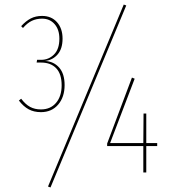

<svg xmlns="http://www.w3.org/2000/svg" viewBox="-20 -758 766 844"><path d="M255 -588Q255 -544 233.5 -519Q212 -494 178 -490Q216 -488 240 -461Q264 -434 264 -384Q264 -331 235.5 -298Q207 -265 160 -265Q129 -265 106 -277.5Q83 -290 63 -316L73 -324Q92 -299 112.5 -288Q133 -277 160 -277Q202 -277 226.5 -306Q251 -335 251 -383Q251 -433 227 -458Q203 -483 161 -483H141L143 -495H161Q194 -495 217.5 -518.5Q241 -542 241 -588Q241 -628 220 -652Q199 -676 165 -676Q140 -676 120 -666.5Q100 -657 81 -635L73 -643Q94 -666 115.5 -677Q137 -688 165 -688Q206 -688 230.5 -660.5Q255 -633 255 -588ZM535 -734 202 66 191 62 524 -738ZM671 -116H623V0H610V-116H451V-127L560 -417L572 -412L464 -129H610L611 -259H623V-129H671Z"/></svg>

Font: Fira Sans Compressed Hair
Style: Regular
Weight: 100
Width: 1
Designer: bBox Type GmbH & Carrois Corporate GbR & Edenspiekermann AG
Foundry: bBox Type GmbH & Carrois Corporate GbR & Edenspiekermann AG
Version: Version 4.301